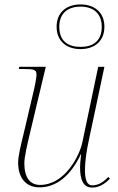

<svg xmlns="http://www.w3.org/2000/svg" viewBox="-20 -838 533 868"><path d="M344 -616C406 -616 452 -651 452 -717C452 -783 406 -818 344 -818C282 -818 236 -783 236 -717C236 -651 282 -616 344 -616ZM344 -626C289 -626 248 -651 248 -717C248 -780 289 -808 344 -808C399 -808 440 -780 440 -717C440 -651 399 -626 344 -626ZM397 10C432 10 458 -11 477 -30L470 -38C450 -18 428 0 397 0C372 0 364 -29 364 -69C364 -109 372 -160 381 -201L452 -536H424L352 -193C340 -137 275 -2 161 -2C116 -2 90 -35 90 -100C90 -129 104 -187 114 -230L187 -536H67L65 -526H87C135 -526 145 -523 145 -500C145 -485 137 -445 129 -413L86 -230C76 -189 62 -135 62 -102C62 -43 90 9 159 9C234 9 300 -43 346 -142H347C343 -111 342 -93 342 -82C342 -25 356 10 397 10Z"/></svg>

Font: Noto Serif Display Thin
Style: Italic
Weight: 100
Italic angle: -12°
Designer: Monotype Design Team
Foundry: Monotype Imaging Inc.
Version: Version 2.009